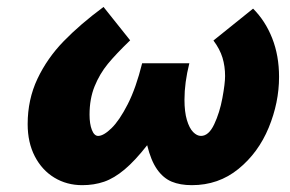

<svg xmlns="http://www.w3.org/2000/svg" viewBox="-20 -524 840 556"><path d="M514.2 -235.4Q514.2 -200.2 521.2 -176.5Q528.3 -152.8 539.3 -141.6Q550.3 -130.4 562 -130.4Q584.5 -130.4 600.3 -164.1Q616.2 -197.8 624 -240Q631.8 -282.2 631.8 -303.7Q631.8 -332 624.3 -356.9Q616.7 -381.8 598.1 -406.7L712.9 -499Q748.5 -463.4 768.3 -413.1Q788.1 -362.8 788.1 -301.3Q788.1 -227.1 758.1 -154.3Q728 -81.5 670.4 -34.7Q612.8 12.2 535.6 12.2Q501.5 12.2 477.1 2Q452.6 -8.3 434.8 -33.7Q417 -59.1 406.2 -103.5Q371.1 -58.6 340.8 -33.2Q310.5 -7.8 281.5 2.2Q252.4 12.2 218.3 12.2Q173.3 12.2 137.5 -9.5Q101.6 -31.2 80.8 -71.3Q60.1 -111.3 60.1 -164.6Q60.1 -235.8 88.4 -295.7Q116.7 -355.5 164.3 -404.5Q211.9 -453.6 279.8 -503.9L356.9 -407.2Q315.9 -367.7 292.2 -338.9Q268.6 -310.1 253.9 -273.9Q239.3 -237.8 239.3 -191.9Q239.3 -165 246.1 -147.7Q252.9 -130.4 264.2 -130.4Q279.8 -130.4 302.7 -152.6Q325.7 -174.8 349.9 -222.2Q374 -269.5 391.6 -340.8H528.3Q514.2 -284.7 514.2 -235.4Z"/></svg>

Font: Lesson One Extra
Style: Italic
Weight: 800
Italic angle: -14°
Designer: But Ko, Victor Gaultney, Annie Olsen, Julie Remington, Don Collingsworth, Eric Hays, Becca Hirsbrunner
Version: Version 1.100